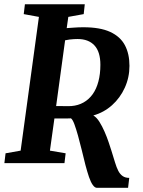

<svg xmlns="http://www.w3.org/2000/svg" viewBox="-24 -763 668 898"><path d="M429.5 115.5Q419.5 115.5 410 102.2Q400.5 89 392.2 64.8Q384 40.5 375.5 8.5Q367 -26 358.2 -61.8Q349.5 -97.5 340.8 -128.8Q332 -160 324 -181.8Q316 -203.5 308 -209.5Q299 -209 285.5 -208.8Q272 -208.5 257.8 -208.8Q243.5 -209 230.5 -209L209.5 -58.5L283 -46L277.5 0H-3.5L2 -46L72.5 -58.5L158 -684L87 -697L92.5 -743H372.5L367.5 -697L295.5 -684L288 -631.5Q305 -632.5 324.2 -634Q343.5 -635.5 366.5 -635.5Q444 -635.5 491.2 -613.8Q538.5 -592 560 -551.8Q581.5 -511.5 581.5 -455Q581.5 -401 559.8 -353Q538 -305 500 -271Q462 -237 412.5 -223Q428 -214 441 -193.2Q454 -172.5 465 -147.2Q476 -122 484 -98.2Q492 -74.5 497 -58.5Q506.5 -28 513.8 -4Q521 20 529.2 36Q537.5 52 549.8 60.5Q562 69 580.5 69L575 115.5ZM238.5 -267Q250.5 -267 265.8 -266.8Q281 -266.5 293.5 -266.5Q306 -266.5 310 -267Q341.5 -269.5 366.8 -283.8Q392 -298 409.5 -322.5Q427 -347 436.2 -381.8Q445.5 -416.5 445.5 -460Q445.5 -520.5 417.8 -550.5Q390 -580.5 339 -580.5Q332 -580.5 322.2 -580Q312.5 -579.5 301.8 -578.2Q291 -577 280.5 -574.5Z"/></svg>

Font: Merriweather 24pt SemiCondensed
Style: Bold Italic
Weight: 700
Width: 4
Italic angle: -7.8°
Designer: Eben Sorkin
Foundry: Eben Sorkin
Version: Version 2.101